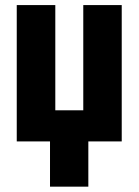

<svg xmlns="http://www.w3.org/2000/svg" viewBox="-20 -548 537 744"><path d="M173.8 -120.6H322.3V175.3H173.8ZM44.9 -528.3H194.3V-120.6H302.7V-528.3H451.7V0H44.9Z"/></svg>

Font: Roboto Condensed ExtraBold
Style: Regular
Weight: 800
Designer: Christian Robertson
Foundry: Google
Version: Version 3.008; 2023